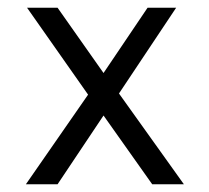

<svg xmlns="http://www.w3.org/2000/svg" viewBox="-20 -477 540 497"><path d="M208 -232 50 -457H129L248 -288L362 -457H436L288 -235L456 0H374L248 -178L129 0H47Z"/></svg>

Font: Vazir Code
Style: Code
Weight: 400
Foundry: DejaVu fonts team - Redesigned by Saber Rastikerdar
Version: Version 1.1.2